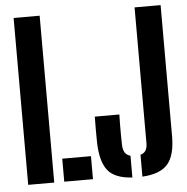

<svg xmlns="http://www.w3.org/2000/svg" viewBox="-55 -854 894 917"><g transform="rotate(-5 391.5 -396.0)"><path d="M43.9 0V-800H168.7V0ZM216.7 0V-110.3H354.4V0ZM542.6 8.5Q458.7 3.6 425.2 -38.6Q391.6 -80.7 389.1 -171.1Q388.5 -200.7 388.5 -233.9Q388.5 -267.2 389.1 -296.8H506.8Q506.1 -275.9 505.9 -249.3Q505.6 -222.6 505.9 -196Q506.1 -169.4 506.8 -148.5Q507.8 -127.2 516.1 -114Q524.4 -100.7 542.6 -95.9ZM590.7 8.5V-96.4Q608.2 -101.1 616 -114.2Q623.8 -127.2 623.8 -148.5V-800H748.6V-171.1Q748.6 -80.3 712.9 -38.4Q677.3 3.6 590.7 8.5Z"/></g></svg>

Font: Big Shoulders Stencil Thin
Style: Regular
Weight: 100
Designer: Patric King
Foundry: XO Type Co
Version: Version 2.001